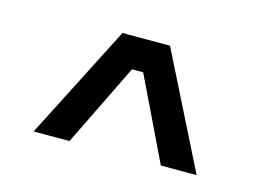

<svg xmlns="http://www.w3.org/2000/svg" viewBox="-50 -772 575 423"><g transform="rotate(15 237.5 -560.0)"><path d="M51.4 -429.8 184.4 -690H292.8L423.2 -429.8H341.6L250.8 -618.2H225.4L133.2 -429.8Z"/></g></svg>

Font: Mozilla Headline ExtraLight
Style: Regular
Weight: 200
Designer: Studio DRAMA
Foundry: Studio DRAMA
Version: Version 1.000